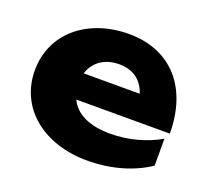

<svg xmlns="http://www.w3.org/2000/svg" viewBox="-107 -721 948 870"><g transform="rotate(20 367.0 -286.0)"><path d="M391 16C507 16 609 -14 688 -67V-197C620 -157 533 -134 449 -134C347 -134 280 -167 252 -227H703C703 -447 580 -588 376 -588C177 -588 30 -467 30 -288C30 -105 183 16 391 16ZM381 -444C448 -444 494 -410 513 -350H243C260 -407 310 -444 381 -444Z"/></g></svg>

Font: Bounded
Style: Bold
Weight: 700
Designer: Vlad Churkin
Version: Version 3.0